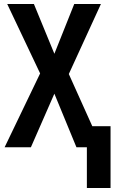

<svg xmlns="http://www.w3.org/2000/svg" viewBox="-20 -734 584 957"><path d="M413 203V0H361L251 -267L134 0H3L180 -368L16 -714H149L251 -466L350 -714H483L323 -365L440 -105H531V203Z"/></svg>

Font: Noto Sans Disp Cond SemBd
Style: Regular
Weight: 600
Width: 3
Designer: Monotype Design Team
Foundry: Monotype Imaging Inc.
Version: Version 2.000;GOOG;noto-source:20170915:90ef993387c0; ttfaut